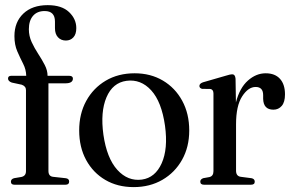

<svg xmlns="http://www.w3.org/2000/svg" viewBox="-20 -736 1161 765"><path d="M173 -55Q173 -33.5 191.5 -31.5L241.5 -26Q255.5 -24.5 255.5 -12.5Q255.5 0 241 0H37.5Q23.5 0 23.5 -12Q23.5 -22.5 36 -26L65.5 -31Q83.5 -35 83.5 -54V-377Q83.5 -392.5 66.5 -398.5L27 -407Q12 -412.5 12 -423Q12 -434 25 -434H84.5Q84 -459 72.2 -482Q60.5 -505 49 -531.2Q37.5 -557.5 37.5 -592Q37.5 -648 73 -681.8Q108.5 -715.5 170 -715.5Q226 -715.5 255 -688Q284 -660.5 284 -624Q284 -599.5 272.2 -587Q260.5 -574.5 242.5 -574.5Q223 -574.5 211 -587.5Q199 -600.5 199 -623.5V-650Q199 -692 158 -692Q128 -692 111.5 -672.8Q95 -653.5 95 -619.5Q95 -592.5 106.2 -568.2Q117.5 -544 132.2 -521.5Q147 -499 158.2 -477.2Q169.5 -455.5 169.5 -434H255Q270.5 -434 270.5 -423Q270.5 -404 240.5 -404H173Z M516.5 -444Q580 -444 629 -415Q678 -386 706 -334.5Q734 -283 734 -216Q734 -150.5 705.5 -99.5Q677 -48.5 627 -19.5Q577 9.5 512.5 9.5Q448.5 9.5 399.8 -19Q351 -47.5 323.2 -98.5Q295.5 -149.5 295.5 -216.5Q295.5 -282.5 323.5 -333.8Q351.5 -385 401.2 -414.5Q451 -444 516.5 -444ZM545.5 -20.5Q598.5 -28 624.2 -85.5Q650 -143 637.5 -234.5Q624 -330.5 582.5 -376Q541 -421.5 484 -414Q429 -406.5 404.2 -348.2Q379.5 -290 392 -199.5Q405.5 -105.5 447.5 -59.2Q489.5 -13 545.5 -20.5Z M918.5 -422.5 920 -328Q935 -386 967.8 -415Q1000.5 -444 1038.5 -444Q1075.5 -444 1095.5 -422Q1115.5 -400 1115.5 -360Q1115.5 -329 1102.5 -314Q1089.5 -299 1069.5 -299Q1029.5 -299 1028.5 -342.5V-357Q1028.5 -389.5 998.5 -389.5Q969 -389.5 944.8 -352Q920.5 -314.5 920.5 -241V-56Q920.5 -34 939.5 -31.5L982 -26Q995 -23.5 995 -12Q995 0 980 0H793Q778 0 778 -12.5Q778 -21.5 789.5 -26L814.5 -30.5Q830.5 -34.5 830.5 -54V-363.5Q830.5 -379 818.5 -381.5L785 -382Q774.5 -385 774.5 -393.5Q774.5 -403 788.5 -408L882 -435Q898 -440 905 -440Q917 -440 918.5 -422.5Z"/></svg>

Font: Fraunces 144pt Soft
Style: Regular
Weight: 400
Version: Version 1.000;[0bf87f6ff]